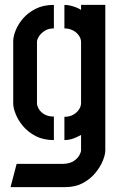

<svg xmlns="http://www.w3.org/2000/svg" viewBox="-20 -577 488 784"><path d="M23 187 48 92H240Q265 91 281 80.5Q297 70 304 57Q311 44 311 37V-26Q305 -23 295 -18Q285 -13 272 -9Q259 -5 243 -5V-100Q264 -100 279 -108.5Q294 -117 302.5 -130Q311 -143 311 -156V-405Q311 -419 302 -432Q293 -445 277.5 -453Q262 -461 243 -461V-557Q257 -557 270 -553.5Q283 -550 294 -545.5Q305 -541 311 -536V-557H410V37Q410 54 400 79Q390 104 369.5 129Q349 154 318.5 170.5Q288 187 247 187ZM200 -5Q157 -5 125.5 -21.5Q94 -38 74 -62Q54 -86 44 -111.5Q34 -137 34 -154V-409Q34 -428 44 -453Q54 -478 74 -501.5Q94 -525 125.5 -541Q157 -557 200 -557V-461Q177 -461 161.5 -450.5Q146 -440 138.5 -427.5Q131 -415 131 -406V-155Q131 -145 138.5 -132Q146 -119 161.5 -110Q177 -101 200 -101Z"/></svg>

Font: Stick No Bills ExtraLight SemiBold
Style: Regular
Weight: 600
Version: Version 2.000